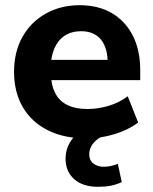

<svg xmlns="http://www.w3.org/2000/svg" viewBox="-20 -521 589 738"><path d="M313 11Q226 11 163.5 -20.5Q101 -52 67.5 -109.5Q34 -167 34 -245Q34 -321 66 -378.5Q98 -436 155.5 -468.5Q213 -501 286 -501Q358 -501 410 -470.5Q462 -440 490.5 -384Q519 -328 519 -251V-213H158V-291H410L394 -277Q394 -338 367.5 -369.5Q341 -401 292 -401Q255 -401 229 -384Q203 -367 189 -335Q175 -303 175 -258V-250Q175 -199 190.5 -166.5Q206 -134 237.5 -118Q269 -102 316 -102Q356 -102 397 -114Q438 -126 471 -151L511 -50Q474 -22 420.5 -5.5Q367 11 313 11ZM357 197Q298 197 265 167.5Q232 138 232 89Q232 45 261 9Q290 -27 338 -45L380 0Q363 7 350 18Q337 29 330 43Q323 57 323 72Q323 95 339 107.5Q355 120 378 120Q393 120 406 117Q419 114 433 109L448 179Q426 189 405 193Q384 197 357 197Z"/></svg>

Font: Nunito Sans 12pt ExtraLight 12pt ExtraBold
Style: Regular
Weight: 800
Version: Version 3.101;gftools[0.9.27]